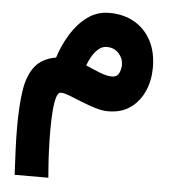

<svg xmlns="http://www.w3.org/2000/svg" viewBox="-52 -456 728 815"><g transform="rotate(5 312.0 -49.0)"><path d="M172.4 -200.2Q189 -252.9 218 -300.5Q247.1 -348.1 288.1 -378.4Q329.1 -408.7 380.9 -408.7Q442.9 -408.7 488.8 -382.1Q534.7 -355.5 560.1 -307.4Q585.4 -259.3 585.4 -193.8Q585.4 -139.6 565.7 -93.8Q545.9 -47.9 507.3 -20Q468.8 7.8 412.1 7.8Q386.2 7.8 356.2 -1.5Q326.2 -10.7 296.9 -22.7Q267.6 -34.7 243.7 -43.9Q219.7 -53.2 205.6 -53.2Q193.4 -53.2 186.8 -30.5Q180.2 -7.8 177.5 28.8Q174.8 65.4 174.8 107.4Q174.8 150.9 176.5 193.4Q178.2 235.8 180.7 267.8Q183.1 299.8 184.1 311H40.5Q37.6 256.8 35.4 205.3Q33.2 153.8 33.2 106.4Q33.2 18.1 42.7 -46.6Q52.2 -111.3 82 -150.4Q111.8 -189.5 172.4 -200.2ZM453.6 -194.8Q453.6 -220.7 434.3 -242.2Q415 -263.7 382.8 -263.7Q363.3 -263.7 347.4 -249.8Q331.5 -235.8 320.3 -216.1Q309.1 -196.3 302.7 -178.2Q331.5 -165 362.3 -152.8Q393.1 -140.6 414.6 -140.6Q437 -140.6 445.3 -157.7Q453.6 -174.8 453.6 -194.8Z"/></g></svg>

Font: Vazirmatn RD UI Black
Style: Regular
Weight: 900
Designer: Saber Rastikerdar
Foundry: Saber Rastikerdar
Version: Version 33.003